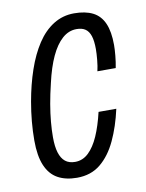

<svg xmlns="http://www.w3.org/2000/svg" viewBox="-68 -588 494 650"><g transform="rotate(-10 179.0 -263.0)"><path d="M145 12Q106 12 79 -3Q52 -18 38 -51Q24 -84 24 -137Q24 -169 27 -202Q30 -235 36 -269Q46 -326 63 -375.5Q80 -425 104 -461.5Q128 -498 160 -518Q192 -538 231 -538Q270 -538 295.5 -525Q321 -512 333.5 -483.5Q346 -455 346 -409Q346 -394 344 -372.5Q342 -351 338 -331H275Q279 -348 281 -369.5Q283 -391 283 -406Q283 -434 277.5 -451Q272 -468 260.5 -476Q249 -484 230 -484Q203 -484 181 -464.5Q159 -445 142 -408.5Q125 -372 113 -319Q104 -282 98.5 -250Q93 -218 90.5 -190Q88 -162 88 -137Q88 -105 94.5 -84Q101 -63 114 -52.5Q127 -42 148 -42Q174 -42 194 -61Q214 -80 229 -114Q244 -148 255 -195H316Q303 -136 281 -89Q259 -42 226 -15Q193 12 145 12Z"/></g></svg>

Font: Archivo ExtraCondensed Light
Style: Italic
Weight: 300
Width: 2
Italic angle: -10°
Designer: Hector Gatti
Foundry: Omnibus-Type
Version: Version 2.001